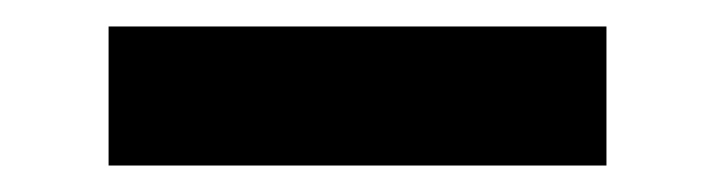

<svg xmlns="http://www.w3.org/2000/svg" viewBox="-20 -20 540 145"><path d="M438 105H62V0H438Z"/></svg>

Font: Iosevka Slab Extrabold
Style: Regular
Weight: 800
Monospace: yes
Designer: Belleve Invis
Foundry: Belleve Invis
Version: Version 11.1.1; ttfautohint (v1.8.3)